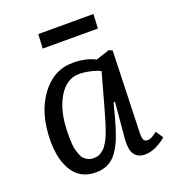

<svg xmlns="http://www.w3.org/2000/svg" viewBox="-132 -810 839 926"><g transform="rotate(-20 287.5 -347.0)"><path d="M168.9 -708H452.1L448.2 -634.8H165ZM465.8 -89.8Q465.8 -65.9 470.7 -56.4Q475.6 -46.9 491.2 -46.9Q510.7 -46.9 540 -71.8L564.9 -34.2Q545.9 -16.1 515.1 -1Q484.4 14.2 456.1 14.2Q427.7 14.2 411.6 0.5Q395.5 -13.2 391.1 -33.9Q386.7 -54.7 388.2 -85.9L404.8 -273.9L397.9 -274.9L376 -192.9Q361.3 -139.6 346.9 -103.8Q332.5 -67.9 312.3 -39.8Q292 -11.7 265.4 1.2Q238.8 14.2 203.1 14.2Q126 14.2 86.9 -44.7Q47.9 -103.5 47.9 -201.2Q47.9 -342.3 112.8 -431.6Q177.7 -521 277.8 -521Q343.3 -521 392.1 -496.1L461.9 -519L479 -511.2ZM215.8 -54.2Q226.6 -54.2 236.1 -56.4Q245.6 -58.6 254.2 -64.5Q262.7 -70.3 269.8 -76.4Q276.9 -82.5 284.2 -94.2Q291.5 -106 296.9 -115.5Q302.2 -125 308.8 -142.3Q315.4 -159.7 319.8 -172.4Q324.2 -185.1 331.1 -208.3Q337.9 -231.4 342.3 -247.1Q346.7 -262.7 354.5 -290.5Q359.4 -308.1 361.8 -316.9L395 -436Q376 -445.8 345 -452.9Q314 -460 287.1 -460Q221.2 -460 180.2 -388.9Q139.2 -317.9 139.2 -205.1Q139.2 -189.5 139.2 -181.9Q139.2 -174.3 140.6 -155.5Q142.1 -136.7 144.8 -126Q147.5 -115.2 153.1 -99.6Q158.7 -84 166.5 -75.4Q174.3 -66.9 187 -60.5Q199.7 -54.2 215.8 -54.2Z"/></g></svg>

Font: Literata Book
Style: Italic
Weight: 400
Italic angle: -3°
Designer: Latin by Veronika Burian and Jose Scaglione. Greek by Irene Vlachou. Cyrillic by Vera Evstafieva
Foundry: TypeTogether
Version: Version 1.003;PS 001.003;hotconv 1.0.88;makeotf.lib2.5.64775